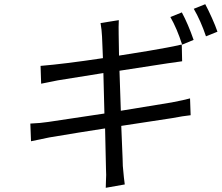

<svg xmlns="http://www.w3.org/2000/svg" viewBox="-20 -835 1056 915"><path d="M902.7 -644.9 848 -622.2Q823.5 -698.9 791.9 -753.9L846.6 -775.9Q876.4 -720.5 902.7 -644.9ZM549.4 -497.9 555.8 -307.2Q769.9 -342 798.3 -346.9Q859.7 -358.7 885.7 -366.1L888.5 -285.9Q853.3 -282.3 800.1 -272Q797.2 -271.7 557.9 -235.1Q559.3 -198.5 561.3 -151.8Q563.2 -105.1 564.3 -79.2Q565.3 -53.3 565.3 -44Q571 21.3 574.6 44L484 60Q484 49 484.9 28.8Q485.8 8.5 486 -1.1Q486.2 -10.7 485.1 -29.8Q484.7 -41.5 480.8 -223Q360.4 -204.5 214.8 -180Q167.3 -170.8 127.8 -161.9L124.6 -246.1Q174 -248.2 210.2 -253.9Q293.3 -266 477.6 -294L472.7 -486.9Q261.4 -453.1 255.7 -452.1Q199.6 -441.4 176.1 -436.1L173.3 -521Q286.2 -530.2 470.5 -557.9Q466.3 -646.7 466.3 -660.2Q464.8 -693.5 459.2 -725.1L546.2 -739Q544.7 -707.7 545.5 -672.9Q545.1 -670.1 547.2 -570Q714.8 -596.2 774.5 -608Q805 -613.3 846.2 -622.9L848 -543Q842 -542.6 777.3 -533ZM903.4 -793 958.1 -815Q972.7 -788 990.1 -749.1Q1007.5 -710.2 1016.3 -683.9L961.6 -661.9Q936.4 -736.5 903.4 -793Z"/></svg>

Font: Karasuma Gothic
Style: Italic
Weight: 400
Italic angle: -9.39999°
Designer: Rasmus Andersson / Ryoko Nishizuka
Foundry: Genbu
Version: Version 1.00